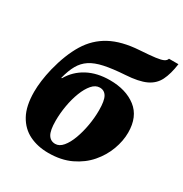

<svg xmlns="http://www.w3.org/2000/svg" viewBox="-179 -908 1008 1055"><g transform="rotate(30 325.0 -380.0)"><path d="M274 10Q206 10 153 -16Q100 -42 69.5 -97.5Q39 -153 39 -243Q39 -276 44 -314Q49 -352 59 -394Q86 -502 130 -574Q174 -646 245.5 -684.5Q317 -723 426 -730Q489 -734 523.5 -738.5Q558 -743 572.5 -750.5Q587 -758 590 -770H650Q641 -704 620 -662Q599 -620 554 -599Q509 -578 427 -573Q349 -568 297.5 -557Q246 -546 214 -525Q182 -504 162.5 -469.5Q143 -435 130 -383H134Q168 -442 228 -474Q288 -506 369 -506Q471 -506 535 -456.5Q599 -407 599 -306Q599 -253 578.5 -197.5Q558 -142 517.5 -95Q477 -48 416 -19Q355 10 274 10ZM282 -52Q308 -52 329.5 -77.5Q351 -103 366.5 -145Q382 -187 390.5 -236Q399 -285 399 -332Q399 -393 384.5 -418Q370 -443 341 -443Q314 -443 292 -417.5Q270 -392 254 -350.5Q238 -309 229.5 -260Q221 -211 221 -164Q221 -103 236.5 -77.5Q252 -52 282 -52Z"/></g></svg>

Font: Noto Serif Black
Style: Italic
Weight: 900
Italic angle: -12°
Designer: Monotype Design Team
Foundry: Monotype Imaging Inc.
Version: Version 2.013